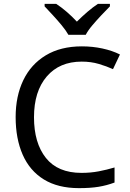

<svg xmlns="http://www.w3.org/2000/svg" viewBox="-20 -964 672 994"><path d="M403 -645Q288 -645 222 -568Q156 -491 156 -357Q156 -224 217.5 -146.5Q279 -69 402 -69Q449 -69 491 -77Q533 -85 573 -97V-19Q533 -4 490.5 3Q448 10 389 10Q280 10 207 -35Q134 -80 97.5 -163Q61 -246 61 -358Q61 -466 100.5 -548.5Q140 -631 217 -677.5Q294 -724 404 -724Q459 -724 510 -713Q561 -702 601 -682L565 -606Q532 -621 491.5 -633Q451 -645 403 -645ZM334 -784Q321 -807 299 -833.5Q277 -860 253 -886Q229 -912 211 -931V-944H271Q297 -927 325 -903Q353 -879 378 -852Q405 -879 433 -903Q461 -927 487 -944H549V-931Q530 -912 505.5 -886Q481 -860 458.5 -833.5Q436 -807 424 -784Z"/></svg>

Font: Noto Sans New Tai Lue
Style: Regular
Weight: 400
Designer: Monotype Design Team
Foundry: Monotype Imaging Inc.
Version: Version 2.003